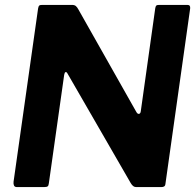

<svg xmlns="http://www.w3.org/2000/svg" viewBox="-20 -762 799 782"><path d="M743.6 -742Q756.2 -742 754.5 -727.4L653.5 -11.1Q652.5 0 636.6 0H534.7Q528 0 522.8 -3.9Q517.5 -7.7 512.4 -16.3L254.4 -463.4Q251.1 -469.3 247.1 -468.3Q243.1 -467.3 241.4 -457.2L179 -15.8Q178 -6.1 174.2 -3.1Q170.4 0 159 0H49.2Q40 0 37.1 -6.2Q34.2 -12.4 35.2 -21.7L135.1 -727.3Q136.8 -736.9 139.7 -739.4Q142.7 -742 151.9 -742H273.3Q283.5 -742 289 -737.3Q294.5 -732.6 299.4 -723.3L535.5 -305.6Q540.5 -296.9 546.6 -298.3Q552.6 -299.6 553.6 -310.4L612.4 -729Q614.1 -737.6 617 -739.8Q620 -742 629 -742Z"/></svg>

Font: Libre Franklin Thin
Style: Italic
Weight: 100
Italic angle: -8°
Designer: Pablo Impallari, Rodrigo Fuenzalida, Nhung Nguyen
Foundry: Impallari Type
Version: Version 3.000